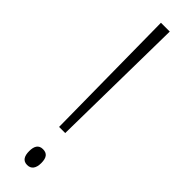

<svg xmlns="http://www.w3.org/2000/svg" viewBox="-254 -708 709 709"><g transform="rotate(45 101.0 -353.5)"><path d="M117 -176 125 -714H79L85 -176ZM70 -35C70 -10 78 7 101 7C122 7 133 -8 133 -35C133 -63 123 -76 101 -76C78 -76 70 -59 70 -35Z"/></g></svg>

Font: Noto Sans Georgian ExtraCondensed ExtraLight
Style: Regular
Weight: 200
Width: 2
Designer: Monotype Design Team, Akaki Razmadze
Foundry: Google LLC
Version: Version 2.005